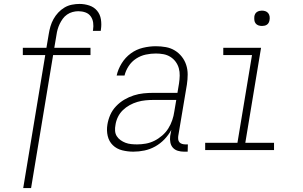

<svg xmlns="http://www.w3.org/2000/svg" viewBox="-20 -763 1540 976"><path d="M98 193 210 -483H96V-520H216L228 -591Q231 -610 236.5 -629Q242 -648 252 -666Q262 -684 276 -699Q290 -714 307.5 -724.5Q325 -735 345 -739Q365 -743 384 -743Q410 -743 434 -735Q458 -727 473.5 -708.5Q489 -690 493 -664.5Q497 -639 493 -613L492 -606H452L453 -611Q456 -630 453.5 -648Q451 -666 441 -680Q431 -694 414 -700Q397 -706 378 -706Q364 -706 349 -702Q334 -698 321 -689Q308 -680 299 -667.5Q290 -655 283.5 -641.5Q277 -628 273 -614Q269 -600 267 -585L256 -520H440V-483H250L138 193Z M658 8Q629 8 601 1Q573 -6 553.5 -25Q534 -44 527.5 -72Q521 -100 526 -130Q530 -155 540.5 -179Q551 -203 570 -223Q589 -243 612 -256.5Q635 -270 660 -278Q685 -286 710 -288.5Q735 -291 760 -291H882L890 -339Q893 -359 893.5 -378.5Q894 -398 889 -416Q884 -434 873 -449Q862 -464 846 -474Q830 -484 811 -487.5Q792 -491 772 -491Q747 -491 721 -485.5Q695 -480 672 -465Q649 -450 634 -427Q619 -404 613 -379H573Q580 -411 598.5 -441Q617 -471 645 -491.5Q673 -512 706.5 -520Q740 -528 772 -528Q798 -528 823 -523.5Q848 -519 868.5 -506.5Q889 -494 904 -475Q919 -456 926.5 -433Q934 -410 934 -384.5Q934 -359 930 -333L886 -71Q885 -62 886 -54Q887 -46 892 -40Q897 -34 905.5 -31.5Q914 -29 922 -29H935L934 8H915Q899 8 884 3.5Q869 -1 859 -12Q849 -23 846 -39Q843 -55 845 -71L851 -103Q837 -77 816 -55Q795 -33 769 -18.5Q743 -4 714.5 2Q686 8 658 8ZM677 -29Q699 -29 721.5 -33Q744 -37 765 -47.5Q786 -58 804.5 -74Q823 -90 835.5 -110Q848 -130 855.5 -152Q863 -174 866 -196L876 -255H760Q740 -255 719.5 -253Q699 -251 678.5 -245Q658 -239 639 -228.5Q620 -218 604.5 -203Q589 -188 579.5 -168.5Q570 -149 567 -128Q564 -113 565 -98Q566 -83 573.5 -71Q581 -59 593 -50.5Q605 -42 618.5 -37Q632 -32 647 -30.5Q662 -29 677 -29Z M1023 0V-37H1187L1261 -483H1115V-520H1307L1227 -37H1373V0ZM1312 -631Q1302 -631 1293.5 -634Q1285 -637 1279.5 -644Q1274 -651 1273 -660.5Q1272 -670 1273 -680Q1274 -686 1277 -692Q1280 -698 1286 -702Q1292 -706 1298.5 -707.5Q1305 -709 1311 -709Q1321 -709 1329.5 -706Q1338 -703 1343.5 -696Q1349 -689 1350.5 -679.5Q1352 -670 1350 -660Q1349 -654 1346 -648Q1343 -642 1337.5 -638Q1332 -634 1325 -632.5Q1318 -631 1312 -631Z"/></svg>

Font: Iosevka SS18 Extralight
Style: Italic
Weight: 200
Italic angle: -9°
Monospace: yes
Designer: Belleve Invis
Foundry: Belleve Invis
Version: Version 25.1.1; ttfautohint (v1.8.4)